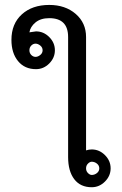

<svg xmlns="http://www.w3.org/2000/svg" viewBox="-20 -786 505 794"><path d="M390.6 -89.8Q390.6 -101.6 380.9 -109.4Q371.1 -117.2 359.4 -117.2Q351.6 -117.2 343.8 -109.4Q335.9 -101.6 335.9 -89.8Q335.9 -78.1 343.8 -70.3Q351.6 -62.5 359.4 -62.5Q371.1 -62.5 380.9 -70.3Q390.6 -78.1 390.6 -89.8ZM437.5 -89.8Q437.5 -58.6 414.1 -35.2Q390.6 -11.7 359.4 -11.7Q312.5 -11.7 287.1 -44.9Q261.7 -78.1 261.7 -136.7V-632.8Q261.7 -710.9 183.6 -710.9Q148.4 -710.9 127 -693.4Q105.5 -675.8 101.6 -652.3L128.9 -656.2Q160.2 -656.2 183.6 -632.8Q207 -609.4 207 -578.1Q207 -546.9 183.6 -523.4Q160.2 -500 128.9 -500Q82 -500 54.7 -533.2Q27.3 -566.4 27.3 -621.1Q27.3 -687.5 70.3 -726.6Q113.3 -765.6 183.6 -765.6Q250 -765.6 293 -728.5Q335.9 -691.4 335.9 -632.8V-164.1Q347.7 -168 359.4 -168Q390.6 -168 414.1 -144.5Q437.5 -121.1 437.5 -89.8ZM109.4 -558.6Q117.2 -550.8 127 -550.8Q136.7 -550.8 146.5 -558.6Q156.2 -566.4 156.2 -578.1Q156.2 -589.8 146.5 -597.7Q136.7 -605.5 127 -605.5Q117.2 -605.5 109.4 -597.7Q101.6 -589.8 101.6 -578.1Q101.6 -566.4 109.4 -558.6Z"/></svg>

Font: 和音 by 宁静之雨，公众号njzyshare
Style: Regular
Weight: 400
Designer: Steve Matteson
Foundry: Ascender Corporation
Version: Version 6.00;June 8, 2018;FontCreator 11.0.0.2388 32-bit